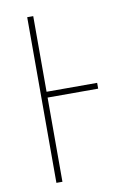

<svg xmlns="http://www.w3.org/2000/svg" viewBox="-82 -765 544 815"><g transform="rotate(-10 189.5 -357.0)"><path d="M94 0V-714H120V-388H338V-363H120V0Z"/></g></svg>

Font: Noto Sans SemiCondensed Thin
Style: Regular
Weight: 100
Width: 4
Designer: Monotype Design Team
Foundry: Monotype Imaging Inc.
Version: Version 2.013; ttfautohint (v1.8.4.7-5d5b)